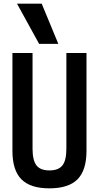

<svg xmlns="http://www.w3.org/2000/svg" viewBox="-20 -1020 540 1050"><path d="M250 10Q146 10 97 -39.5Q48 -89 48 -195V-730H158V-207Q158 -143 179.5 -115.5Q201 -88 250 -88Q300 -88 321.5 -115.5Q343 -143 343 -207V-730H453V-195Q453 -89 404 -39.5Q355 10 250 10ZM194 -780 73 -1000H208L299 -780Z"/></svg>

Font: M PLUS 1 Code Medium
Style: Regular
Weight: 500
Designer: Coji Morishita
Foundry: UNDERFOREST DESIGN
Version: Version 1.002